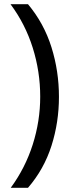

<svg xmlns="http://www.w3.org/2000/svg" viewBox="-20 -734 340 912"><path d="M260 -274Q260 -153 224.5 -41.5Q189 70 113 158H31Q100 64 135.5 -47.5Q171 -159 171 -275Q171 -394 135.5 -507Q100 -620 30 -714H113Q189 -623 224.5 -509.5Q260 -396 260 -274Z"/></svg>

Font: Noto Sans Ol Chiki
Style: Regular
Weight: 400
Designer: Monotype Design Team, Lewis McGuffie
Foundry: Monotype Imaging Inc.
Version: Version 2.003